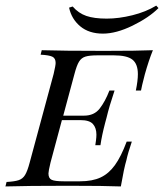

<svg xmlns="http://www.w3.org/2000/svg" viewBox="-47 -671 591 691"><path d="M503.2 -490.3Q487.9 -452.4 474.2 -403.2Q462.1 -356.5 460.5 -345.2H441.9Q449.2 -380.6 449.2 -404Q449.2 -441.1 429.4 -456.5Q409.7 -471.8 362.9 -471.8H304Q275 -471.8 260.5 -467.3Q246 -462.9 237.5 -449.2Q229 -435.5 221 -404.8L180.6 -254.8H255.6Q291.9 -254.8 311.7 -280.2Q331.5 -305.6 346.8 -345.2H365.3Q346 -287.9 336.3 -246.8L331.5 -229Q319.4 -183.1 314.5 -148.4H296Q296.8 -153.2 298.4 -165.3Q300 -177.4 300 -186.3Q300 -210.5 287.5 -224.6Q275 -238.7 242.7 -238.7H175.8L134.7 -85.5Q127.4 -54.8 127.4 -46.8Q127.4 -29 139.1 -23.8Q150.8 -18.5 182.3 -18.5H241.1Q285.5 -18.5 314.9 -32.3Q344.4 -46 366.5 -76.6Q388.7 -107.3 408.9 -161.3H427.4Q412.9 -118.5 408.1 -95.2Q399.2 -65.3 387.9 0Q331.5 -2.4 198.4 -2.4Q49.2 -2.4 -27.4 0L-23.4 -16.1Q5.6 -17.7 20.2 -22.6Q34.7 -27.4 43.1 -41.1Q51.6 -54.8 59.7 -85.5L146 -404.8Q153.2 -435.5 153.2 -444.4Q153.2 -461.3 141.5 -466.9Q129.8 -472.6 99.2 -474.2L103.2 -490.3Q179 -487.9 328.2 -487.9Q450 -487.9 503.2 -490.3ZM515.3 -650.8 523.4 -641.9Q488.7 -607.3 429.8 -578.6Q371 -550 323.4 -550Q273.4 -550 241.9 -576.2Q210.5 -602.4 201.6 -643.5L214.5 -647.6Q235.5 -623.4 263.7 -613.7Q291.9 -604 337.1 -604Q380.6 -604 429.4 -616.1Q478.2 -628.2 515.3 -650.8Z"/></svg>

Font: Playfair Display SC
Style: Italic
Weight: 400
Italic angle: -14°
Designer: Claus Eggers Sørensen
Foundry: Claus Eggers Sørensen
Version: Version 1.202; ttfautohint (v1.6)